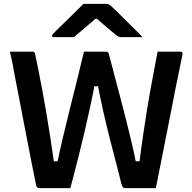

<svg xmlns="http://www.w3.org/2000/svg" viewBox="-20 -966 990 988"><path d="M31 -700Q49 -700 69.5 -700Q90 -700 110.5 -700Q131 -700 148 -700Q152 -700 154.5 -698.5Q157 -697 159 -694Q161 -691 161 -686Q169 -650 177.5 -606.5Q186 -563 196 -510.5Q206 -458 216.5 -397Q227 -336 237.5 -268Q248 -200 259 -123L233 -136H296L274 -124Q286 -183 303 -255.5Q320 -328 339.5 -406Q359 -484 378 -560Q397 -636 412 -700H528Q531 -700 533.5 -698.5Q536 -697 537.5 -695Q539 -693 540 -689Q553 -638 568.5 -580Q584 -522 600 -461Q616 -400 631 -340.5Q646 -281 659 -225.5Q672 -170 681 -123L658 -136H719L697 -126Q707 -207 716.5 -271Q726 -335 734.5 -389Q743 -443 752 -492.5Q761 -542 770.5 -592.5Q780 -643 791 -700Q809 -700 829.5 -700Q850 -700 870.5 -700Q891 -700 908 -700Q912 -700 915 -698.5Q918 -697 919 -693.5Q920 -690 919 -685Q914 -659 904.5 -614.5Q895 -570 883.5 -512.5Q872 -455 859.5 -389Q847 -323 833 -255Q819 -187 806.5 -121.5Q794 -56 782 2Q767 2 745 2Q723 2 701 2Q679 2 658.5 2Q638 2 625 2Q617 2 613 -2Q609 -6 605 -18Q593 -69 577 -129Q561 -189 544 -256.5Q527 -324 510 -399Q493 -474 478 -556L510 -522H443L472 -556Q460 -490 445 -420.5Q430 -351 414.5 -285Q399 -219 384.5 -162Q370 -105 359 -62.5Q348 -20 342 2Q320 2 290 2Q260 2 231.5 2Q203 2 184 2Q176 2 171.5 -2Q167 -6 165 -18Q156 -61 145.5 -113.5Q135 -166 124 -224.5Q113 -283 100.5 -345.5Q88 -408 76 -473Q64 -538 51 -602Q48 -624 42 -650.5Q36 -677 31 -700ZM409 -946Q422 -946 445.5 -946Q469 -946 492.5 -946Q516 -946 528 -946Q535 -946 541 -943Q547 -940 561 -926Q569 -919 586 -902Q603 -885 625 -863.5Q647 -842 670 -819Q693 -796 714 -775Q691 -775 660.5 -775Q630 -775 607 -775Q596 -775 591 -777Q586 -779 578 -785Q563 -798 532 -823.5Q501 -849 457 -889L509 -869Q493 -869 477 -869Q461 -869 444 -869L495 -891Q452 -852 419 -824.5Q386 -797 360 -775H259Q255 -775 252.5 -775.5Q250 -776 249 -778Q248 -780 248 -782Q248 -786 251.5 -790Q255 -794 269 -808Q282 -821 300.5 -839Q319 -857 339 -876.5Q359 -896 377.5 -914.5Q396 -933 409 -946Z"/></svg>

Font: Recursive SemiBold
Style: Regular
Weight: 600
Version: Version 1.085